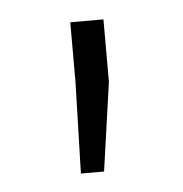

<svg xmlns="http://www.w3.org/2000/svg" viewBox="-31 -793 276 290"><g transform="rotate(-5 107.0 -647.5)"><path d="M81.1 -532.7 85 -670.9V-761.7H135.3V-667L116.2 -532.7Z"/></g></svg>

Font: Roboto Slab Light
Style: Regular
Weight: 300
Designer: Google
Version: Version 2.000; ttfautohint (v1.8.1.43-b0c9)